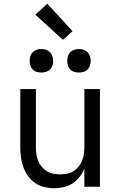

<svg xmlns="http://www.w3.org/2000/svg" viewBox="-20 -994 640 1022"><path d="M268 8Q242 8 215.5 1.5Q189 -5 167 -20Q145 -35 129 -57.5Q113 -80 104 -105Q95 -130 91.5 -156.5Q88 -183 88 -210V-520H171V-210Q171 -192 173.5 -173.5Q176 -155 183 -138Q190 -121 202 -106.5Q214 -92 229.5 -82.5Q245 -73 263.5 -69.5Q282 -66 300 -66Q318 -66 336.5 -69.5Q355 -73 370.5 -82.5Q386 -92 398 -106.5Q410 -121 417 -138Q424 -155 426.5 -173.5Q429 -192 429 -210V-520H512V0H429V-96Q419 -72 403 -51.5Q387 -31 366 -17.5Q345 -4 319.5 2Q294 8 268 8ZM400 -608Q387 -608 375 -611.5Q363 -615 354 -624Q345 -633 341.5 -645Q338 -657 338 -670Q338 -683 341.5 -695Q345 -707 354 -716Q363 -725 375 -729Q387 -733 400 -733Q413 -733 425 -729Q437 -725 446 -716Q455 -707 459 -695Q463 -683 463 -670Q463 -657 459 -645Q455 -633 446 -624Q437 -615 425 -611.5Q413 -608 400 -608ZM200 -608Q187 -608 175 -611.5Q163 -615 154 -624Q145 -633 141.5 -645Q138 -657 138 -670Q138 -683 141.5 -695Q145 -707 154 -716Q163 -725 175 -729Q187 -733 200 -733Q213 -733 225 -729Q237 -725 246 -716Q255 -707 259 -695Q263 -683 263 -670Q263 -657 259 -645Q255 -633 246 -624Q237 -615 225 -611.5Q213 -608 200 -608ZM315 -782 168 -916 232 -974 366 -828Z"/></svg>

Font: Zed Mono Extended
Style: Regular
Weight: 400
Width: 7
Monospace: yes
Designer: Belleve Invis
Foundry: Belleve Invis
Version: Version 1.0.0; ttfautohint (v1.8.4)